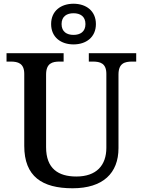

<svg xmlns="http://www.w3.org/2000/svg" viewBox="-20 -999 765 1029"><path d="M374 -761C441 -761 494 -799 494 -870C494 -941 441 -979 374 -979C307 -979 254 -941 254 -870C254 -799 307 -761 374 -761ZM374 -812C339 -812 310 -828 310 -870C310 -912 339 -928 374 -928C409 -928 438 -912 438 -870C438 -828 409 -812 374 -812ZM369 10C532 10 615 -71 615 -205V-599C615 -660 648 -669 689 -669H710V-714H456V-669H477C517 -669 550 -660 550 -603V-207C550 -113 497 -53 389 -53C293 -53 227 -95 227 -210V-599C227 -660 260 -669 300 -669H321V-714H15V-669H37C76 -669 110 -660 110 -603V-217C110 -53 206 10 369 10Z"/></svg>

Font: Noto Serif Thai Medium
Style: Regular
Weight: 500
Designer: Monotype Design Team
Foundry: Monotype Imaging Inc.
Version: Version 1.901;PS 001.901;hotconv 1.0.88;makeotf.lib2.5.64775